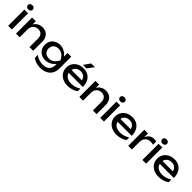

<svg xmlns="http://www.w3.org/2000/svg" viewBox="461 -2701 4782 4782"><g transform="rotate(45 2852.5 -310.0)"><path d="M69 -570H134H199V0H69ZM134 -641Q97 -641 73 -661.5Q49 -682 49 -715Q49 -748 73 -768.5Q97 -789 134 -789Q172 -789 195.5 -768.5Q219 -748 219 -715Q219 -682 195.5 -661.5Q172 -641 134 -641Z M344 -566H474V-362V0H344V-381ZM699 -580Q779 -580 835 -548Q891 -516 920.5 -456.5Q950 -397 950 -313V0H820V-292Q820 -381 778.5 -426.5Q737 -472 657 -472Q602 -472 560.5 -447.5Q519 -423 496.5 -379Q474 -335 474 -276L428 -301Q437 -389 474 -451Q511 -513 569 -546.5Q627 -580 699 -580Z M1594 -139V-239L1599 -257V-366L1594 -386V-566H1724V-151Q1724 -42 1678 31.5Q1632 105 1552 142Q1472 179 1368 179Q1292 179 1228 159Q1164 139 1104 98V-10Q1165 38 1230 57.5Q1295 77 1360 77Q1474 77 1534 21Q1594 -35 1594 -139ZM1322 -44Q1244 -44 1182 -77.5Q1120 -111 1084 -171Q1048 -231 1048 -312Q1048 -393 1084 -453Q1120 -513 1182 -546.5Q1244 -580 1322 -580Q1380 -580 1429.5 -562Q1479 -544 1518.5 -514.5Q1558 -485 1585.5 -449.5Q1613 -414 1628 -377.5Q1643 -341 1643 -311Q1643 -272 1620 -225.5Q1597 -179 1554.5 -138Q1512 -97 1453 -70.5Q1394 -44 1322 -44ZM1362 -140Q1433 -140 1492.5 -181Q1552 -222 1599 -312Q1552 -404 1492.5 -444.5Q1433 -485 1362 -485Q1304 -485 1263 -463Q1222 -441 1200.5 -402Q1179 -363 1179 -312Q1179 -262 1200.5 -223Q1222 -184 1263 -162Q1304 -140 1362 -140Z M2168 14Q2069 14 1992 -23.5Q1915 -61 1871 -128Q1827 -195 1827 -284Q1827 -372 1868.5 -438.5Q1910 -505 1983.5 -542.5Q2057 -580 2152 -580Q2247 -580 2316.5 -537.5Q2386 -495 2424 -418Q2462 -341 2462 -237H1929V-336H2397L2332 -299Q2329 -355 2305.5 -395Q2282 -435 2242.5 -456.5Q2203 -478 2149 -478Q2092 -478 2049.5 -455Q2007 -432 1983 -390.5Q1959 -349 1959 -292Q1959 -229 1987.5 -183Q2016 -137 2068.5 -112.5Q2121 -88 2193 -88Q2258 -88 2326 -108.5Q2394 -129 2446 -166V-72Q2394 -32 2319.5 -9Q2245 14 2168 14ZM2195 -799H2325L2198 -627H2073Z M2576 -566H2706V-362V0H2576V-381ZM2931 -580Q3011 -580 3067 -548Q3123 -516 3152.5 -456.5Q3182 -397 3182 -313V0H3052V-292Q3052 -381 3010.5 -426.5Q2969 -472 2889 -472Q2834 -472 2792.5 -447.5Q2751 -423 2728.5 -379Q2706 -335 2706 -276L2660 -301Q2669 -389 2706 -451Q2743 -513 2801 -546.5Q2859 -580 2931 -580Z M3312 -570H3377H3442V0H3312ZM3377 -641Q3340 -641 3316 -661.5Q3292 -682 3292 -715Q3292 -748 3316 -768.5Q3340 -789 3377 -789Q3415 -789 3438.5 -768.5Q3462 -748 3462 -715Q3462 -682 3438.5 -661.5Q3415 -641 3377 -641Z M3889 14Q3790 14 3713 -23.5Q3636 -61 3592 -128Q3548 -195 3548 -284Q3548 -372 3589.5 -438.5Q3631 -505 3704.5 -542.5Q3778 -580 3873 -580Q3968 -580 4037.5 -537.5Q4107 -495 4145 -418Q4183 -341 4183 -237H3650V-336H4118L4053 -299Q4050 -355 4026.5 -395Q4003 -435 3963.5 -456.5Q3924 -478 3870 -478Q3813 -478 3770.5 -455Q3728 -432 3704 -390.5Q3680 -349 3680 -292Q3680 -229 3708.5 -183Q3737 -137 3789.5 -112.5Q3842 -88 3914 -88Q3979 -88 4047 -108.5Q4115 -129 4167 -166V-72Q4115 -32 4040.5 -9Q3966 14 3889 14Z M4297 -566H4427V-360V0H4297V-385ZM4714 -570V-456Q4692 -462 4666 -465Q4640 -468 4617 -468Q4562 -468 4519 -444Q4476 -420 4451.5 -372.5Q4427 -325 4427 -256L4397 -293Q4401 -353 4417.5 -405.5Q4434 -458 4463.5 -497Q4493 -536 4536 -558Q4579 -580 4636 -580Q4656 -580 4677 -577.5Q4698 -575 4714 -570Z M4796 -570H4861H4926V0H4796ZM4861 -641Q4824 -641 4800 -661.5Q4776 -682 4776 -715Q4776 -748 4800 -768.5Q4824 -789 4861 -789Q4899 -789 4922.5 -768.5Q4946 -748 4946 -715Q4946 -682 4922.5 -661.5Q4899 -641 4861 -641Z M5373 14Q5274 14 5197 -23.5Q5120 -61 5076 -128Q5032 -195 5032 -284Q5032 -372 5073.5 -438.5Q5115 -505 5188.5 -542.5Q5262 -580 5357 -580Q5452 -580 5521.5 -537.5Q5591 -495 5629 -418Q5667 -341 5667 -237H5134V-336H5602L5537 -299Q5534 -355 5510.5 -395Q5487 -435 5447.5 -456.5Q5408 -478 5354 -478Q5297 -478 5254.5 -455Q5212 -432 5188 -390.5Q5164 -349 5164 -292Q5164 -229 5192.5 -183Q5221 -137 5273.5 -112.5Q5326 -88 5398 -88Q5463 -88 5531 -108.5Q5599 -129 5651 -166V-72Q5599 -32 5524.5 -9Q5450 14 5373 14Z"/></g></svg>

Font: Bounded
Style: Regular
Weight: 400
Designer: Vlad Churkin
Version: Version 1.0